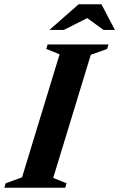

<svg xmlns="http://www.w3.org/2000/svg" viewBox="-49 -878 557 898"><path d="M229.7 -624 167.3 -649.1 173.6 -670H458.3L452 -649.1L375.5 -621.5L199.9 -46L262.3 -20.9L256 0H-28.7L-22.3 -20.9L54.1 -48.5ZM182.2 -738 318.7 -858H425.5L488.5 -738H435.1L349.8 -800.1H372.6L249.4 -738Z"/></svg>

Font: Newsreader Text
Style: Italic
Weight: 400
Italic angle: -17°
Designer: Hugues Gentile
Foundry: Production Type
Version: Version 1.001